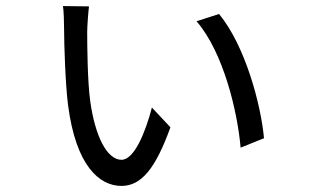

<svg xmlns="http://www.w3.org/2000/svg" viewBox="-20 -591 1040 632"><path d="M273 -570 187 -571C190 -558 191 -511 191 -492C191 -450 195 -314 204 -245C230 -45 307 21 380 21C445 21 492 -36 541 -172L480 -237C459 -156 422 -65 380 -65C332 -65 293 -143 277 -258C268 -323 267 -442 267 -486C267 -504 271 -557 273 -570ZM701 -545 627 -521C716 -418 762 -222 772 -105L849 -136C839 -247 787 -441 701 -545Z"/></svg>

Font: Noto Sans CJK SC Regular
Style: Regular
Weight: 400
Designer: Ryoko NISHIZUKA (kana & ideographs); Paul D. Hunt (Latin, Greek & Cyrillic); Wenlong ZHANG (bopomofo); Sandoll Communica
Foundry: Adobe Systems Incorporated
Version: Version 1.004;PS 1.004;hotconv 1.0.82;makeotf.lib2.5.63406